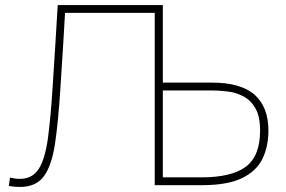

<svg xmlns="http://www.w3.org/2000/svg" viewBox="-20 -733 1132 760"><path d="M59 7Q47 7 35 5.8Q23 4.5 15 3L19.5 -30Q39.5 -25 58.5 -25Q108 -25 133.2 -64.2Q158.5 -103.5 169.8 -186.5Q181 -269.5 189 -399.5Q194 -478.5 199 -556Q203.5 -633.5 208.5 -713H624.5V-406H818.5Q934 -406 988.2 -357.5Q1042.5 -309 1042.5 -216Q1042.5 -154 1019.2 -105.2Q996 -56.5 938.5 -28.2Q881 0 778.5 0H592.5V-682H237.5Q233 -611 229 -539Q224.5 -467 219.5 -390.5Q211 -253.5 198 -165.8Q185 -78 153.8 -35.5Q122.5 7 59 7ZM624.5 -31H777.5Q897 -31 953.2 -73.2Q1009.5 -115.5 1009.5 -216Q1009.5 -272.5 991 -304.5Q972.5 -336.5 943.2 -351.8Q914 -367 880.5 -371Q847 -375 816.5 -375H624.5Z"/></svg>

Font: Heraclito Thin
Style: Regular
Weight: 100
Designer: Kostas Bartsokas (font) & Cristiano Sobral (main changes)
Foundry: Kostas Bartsokas (font) & Cristiano Sobral (main changes)
Version: Version 1.00;July 8, 2020;FontCreator 13.0.0.2655 64-bit